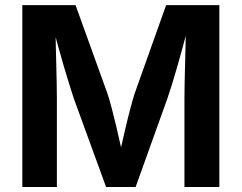

<svg xmlns="http://www.w3.org/2000/svg" viewBox="-20 -748 967 768"><path d="M69.3 0V-727.5H282.2L410.2 -372.6Q417.5 -350.6 426.8 -315.7Q436 -280.8 445.6 -240.2Q455.1 -199.7 463.6 -161.1Q472.2 -122.6 478 -93.8H450.2Q456.1 -122.1 464.6 -160.2Q473.1 -198.2 482.7 -238.8Q492.2 -279.3 501.7 -314.9Q511.2 -350.6 518.1 -372.6L644.5 -727.5H857.4V0H717.8V-355Q717.8 -378.4 718.5 -412.8Q719.2 -447.3 720.2 -487.1Q721.2 -526.9 722.2 -567.1Q723.1 -607.4 723.6 -643.6H732.9Q723.1 -604 711.7 -562.3Q700.2 -520.5 689 -481.2Q677.7 -441.9 667.5 -409.2Q657.2 -376.5 649.9 -355L522.5 0H404.3L274.9 -355Q268.1 -376.5 257.8 -408.7Q247.6 -440.9 236.1 -480Q224.6 -519 213.1 -561Q201.7 -603 190.4 -643.6H201.7Q202.1 -609.4 203.1 -569.6Q204.1 -529.8 205.1 -489.7Q206.1 -449.7 206.8 -414.6Q207.5 -379.4 207.5 -355V0Z"/></svg>

Font: Inter
Style: 650
Weight: 650
Designer: Rasmus Andersson
Foundry: rsms
Version: Version 4.001;git-66647c0bb